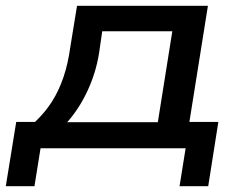

<svg xmlns="http://www.w3.org/2000/svg" viewBox="-43 -512 835 663"><path d="M-23 131 13 -91H78Q112 -123 136 -160.5Q160 -198 176 -245Q192 -292 200 -351L223 -492H675L611 -91H711L676 131H577L598 0H97L76 131ZM189 -90H502L552 -404H310L299 -328Q288 -260 259 -198Q230 -136 189 -90Z"/></svg>

Font: Nunito Sans 10pt Expanded SemiBold
Style: Italic
Weight: 600
Width: 7
Italic angle: -9°
Designer: Vernon Adams
Foundry: Vernon Adams
Version: Version 3.101;gftools[0.9.27]